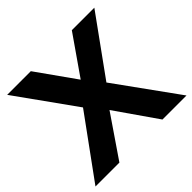

<svg xmlns="http://www.w3.org/2000/svg" viewBox="-171 -878 1056 1056"><g transform="rotate(-45 357.0 -350.0)"><path d="M524 0 355 -243 189 0H3L262 -356L16 -700H200L361 -473L519 -700H694L450 -362L711 0Z"/></g></svg>

Font: APTA Sans Regular
Style: Bold Italic
Weight: 700
Version: Version 7.200